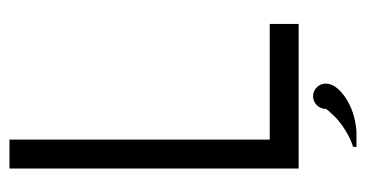

<svg xmlns="http://www.w3.org/2000/svg" viewBox="-208 -458 790 415"><g transform="rotate(-90 187.5 -250.0)"><path d="M31.2 0V-625H93.8V-62.5H343.8V0ZM160.2 58.6Q160.2 47.4 168.2 39.3Q176.3 31.2 187.5 31.2Q198.7 31.2 206.8 39.3Q214.8 47.4 214.8 58.6Q214.8 80.1 185.3 100.6Q155.8 121.1 112.3 125H78.1V117.7Q109.4 107.9 140.1 81.5Q160.2 61 160.2 58.6Z"/></g></svg>

Font: Juliett
Style: Regular
Weight: 400
Designer: GGBotNet
Foundry: GGBotNet
Version: 0.60